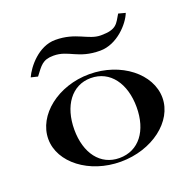

<svg xmlns="http://www.w3.org/2000/svg" viewBox="-115 -745 879 872"><g transform="rotate(-20 324.5 -309.5)"><path d="M325.7 -8.9C233.7 -8.9 176.2 -86.1 176.2 -200C176.2 -313.9 233.7 -395 325.7 -395C419.8 -395 477.2 -313.9 477.2 -200C477.2 -86.1 419.8 -8.9 325.7 -8.9ZM325.7 8.9C478.2 8.9 602 -86.1 602 -200C602 -315.8 478.2 -413.9 325.7 -413.9C174.3 -413.9 50.5 -315.8 50.5 -200C50.5 -86.1 174.3 8.9 325.7 8.9ZM104 -483.2C136.6 -525.7 148.5 -548.5 202 -548.5C275.2 -548.5 302 -497 409.9 -497C492.1 -497 559.4 -572.3 577.2 -618.8L543.6 -627.7C518.8 -587.1 513.9 -561.4 436.6 -561.4C375.2 -561.4 334.7 -612.9 233.7 -612.9C152.5 -612.9 91.1 -535.6 71.3 -491.1Z"/></g></svg>

Font: Biblismive
Style: Regular
Weight: 400
Designer: Susan Drake
Foundry: Susan Drake
Version: Version 1.0; ttfautohint (v1.8.4.7-5d5b)